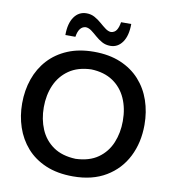

<svg xmlns="http://www.w3.org/2000/svg" viewBox="-106 -1110 1093 1215"><g transform="rotate(10 440.5 -502.5)"><path d="M444.8 13.2Q343.8 13.2 269 -18.8Q194.3 -50.8 145.5 -106.4Q96.7 -162.1 72.5 -234.1Q48.3 -306.2 48.3 -386.2Q48.3 -470.7 73.7 -543.5Q99.1 -616.2 148.9 -670.7Q198.7 -725.1 272 -755.9Q345.2 -786.6 440.9 -786.6Q538.1 -786.6 611.8 -755.6Q685.5 -724.6 735.1 -669.7Q784.7 -614.7 809.6 -542Q834.5 -469.2 834.5 -386.2Q834.5 -272 788.8 -181.6Q743.2 -91.3 656 -39.1Q568.8 13.2 444.8 13.2ZM442.4 -99.1Q530.3 -102.5 586.2 -142.3Q642.1 -182.1 668.7 -246.3Q695.3 -310.5 695.3 -386.2Q695.3 -467.8 666.7 -531.5Q638.2 -595.2 581.8 -633.1Q525.4 -670.9 442.4 -673.8Q356.4 -670.9 299.8 -631.6Q243.2 -592.3 215.3 -528.3Q187.5 -464.4 187.5 -386.2Q187.5 -309.1 214.6 -245.1Q241.7 -181.2 298.1 -141.8Q354.5 -102.5 442.4 -99.1ZM534.2 -841.3Q503.9 -841.3 480.2 -854.5Q456.5 -867.7 437 -885Q417.5 -902.3 399.2 -916Q380.9 -929.7 361.3 -930.7Q317.4 -927.2 307.1 -859.4H242.7Q242.7 -934.1 272.2 -976.1Q301.8 -1018.1 351.6 -1018.1Q380.9 -1018.1 404.5 -1004.9Q428.2 -991.7 448.2 -974.1Q468.3 -956.5 486.6 -942.9Q504.9 -929.2 523.4 -928.2Q546.4 -930.7 558.3 -948.5Q570.3 -966.3 575.7 -1000.5H641.1Q641.1 -925.3 611.6 -883.3Q582 -841.3 534.2 -841.3Z"/></g></svg>

Font: Pinar-DS1-FD SemiBold
Style: Regular
Weight: 600
Designer: Amin Abedi
Version: Version 3.000